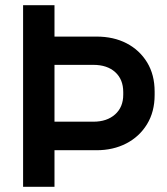

<svg xmlns="http://www.w3.org/2000/svg" viewBox="-20 -720 643 740"><path d="M190 -141V-251H340Q392 -251 423.5 -279Q455 -307 455 -355V-365Q455 -414 424 -442Q393 -470 340 -470H190V-579H352Q418 -579 468 -553Q518 -527 547 -479.5Q576 -432 576 -367V-354Q576 -289 546.5 -241Q517 -193 466.5 -167Q416 -141 352 -141ZM69 0V-700H190V0Z"/></svg>

Font: Space Grotesk Light SemiBold
Style: Regular
Weight: 600
Version: Version 2.000